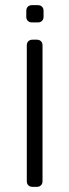

<svg xmlns="http://www.w3.org/2000/svg" viewBox="-20 -725 269 745"><path d="M106 0Q96 0 90 -6Q84 -12 84 -22V-549Q84 -559 90 -565Q96 -571 106 -571H123Q133 -571 139 -565Q145 -559 145 -549V-22Q145 -12 139 -6Q133 0 123 0ZM104 -638Q94 -638 88 -644Q82 -650 82 -660V-683Q82 -693 88 -699Q94 -705 104 -705H127Q137 -705 143 -699Q149 -693 149 -683V-660Q149 -650 143 -644Q137 -638 127 -638Z"/></svg>

Font: Rubik AZ
Style: Regular
Weight: 300
Designer: Hubert and Fischer
Foundry: Hubert & Fischer
Version: Version 2.000